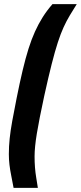

<svg xmlns="http://www.w3.org/2000/svg" viewBox="-20 -763 393 933"><path d="M46 150Q40 117 34.5 90Q29 63 26 37.5Q23 12 23 -14Q23 -52 27 -90Q31 -128 39.5 -175Q48 -222 61 -287Q76 -362 90 -421Q104 -480 118.5 -526Q133 -572 150 -609.5Q167 -647 187.5 -679.5Q208 -712 235 -743H353Q334 -713 318.5 -687Q303 -661 289 -630.5Q275 -600 261 -557Q247 -514 231 -451Q215 -388 195 -297Q170 -181 159 -114Q148 -47 148 -3Q148 25 150 50.5Q152 76 156 100Q160 124 164 150Z"/></svg>

Font: Saira UltraCondensed Black
Style: Italic
Weight: 900
Width: 1
Italic angle: -12°
Designer: Hector Gatti with collaboration of the Omnibus-Type team
Foundry: Omnibus-Type
Version: Version 1.101